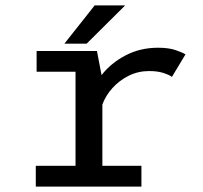

<svg xmlns="http://www.w3.org/2000/svg" viewBox="-20 -688 750 708"><path d="M357.5 -76.5H501.5V0H112V-76.5H258.5V-423.5H115V-500H337.5L354.5 -411Q388.5 -455 442.5 -483.5Q496.5 -512 563 -512Q602.5 -512 628.2 -503Q654 -494 664 -487.5L614 -404.5Q604 -412 582.5 -419Q561 -426 530 -426Q489.5 -426 454.8 -408.8Q420 -391.5 394.8 -363.5Q369.5 -335.5 357.5 -302.5ZM217.5 -527 329 -668H441.5L299.5 -527Z"/></svg>

Font: League Mono
Style: Regular
Weight: 400
Width: 6
Designer: Tyler Finck
Foundry: The League of Moveable Type / Tyler Finck
Version: Version 2.300;RELEASE